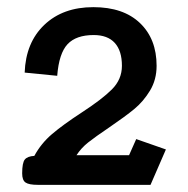

<svg xmlns="http://www.w3.org/2000/svg" viewBox="-20 -930 526 537"><path d="M42 -445Q42 -475 49.5 -484Q57 -493 76 -494Q95 -529 125.5 -555Q156 -581 208 -615Q265 -652 293 -680Q321 -708 321 -746Q321 -788 301 -810Q281 -832 242 -832Q193 -832 169 -806.5Q145 -781 140 -718L49 -727Q52 -811 104 -860.5Q156 -910 241 -910Q325 -910 371.5 -865.5Q418 -821 418 -746Q418 -707 399.5 -676.5Q381 -646 355.5 -625Q330 -604 286 -574Q246 -547 226.5 -531.5Q207 -516 194 -496H341L361 -541L444 -512L401 -413H86Q61 -413 51.5 -419.5Q42 -426 42 -445Z"/></svg>

Font: Niramit Medium
Style: Regular
Weight: 500
Designer: Katatrad Aksorn Co.,Ltd.
Foundry: Cadson Demak Co.,Ltd.
Version: Version 1.000; ttfautohint (v1.6)